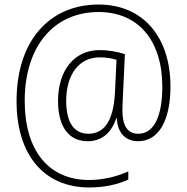

<svg xmlns="http://www.w3.org/2000/svg" viewBox="-20 -732 823 847"><path d="M732 -350C732 -569 611 -712 415 -712C199 -712 53 -553 53 -286C53 -52 171 95 374 95C440 95 499 82 546 60V24C497 47 433 62 373 62C192 62 89 -71 89 -287C89 -527 217 -679 415 -679C592 -679 696 -551 696 -350C696 -220 660 -142 590 -142C542 -142 520 -178 520 -245C520 -269 522 -301 523 -324L531 -493C501 -503 461 -511 419 -511C309 -511 236 -423 236 -287C236 -172 284 -109 367 -109C423 -109 470 -140 493 -211H495C498 -148 532 -109 589 -109C685 -109 732 -209 732 -350ZM272 -287C272 -405 330 -479 419 -479C448 -479 473 -475 494 -468L487 -321C480 -197 439 -142 370 -142C305 -142 272 -194 272 -287Z"/></svg>

Font: Noto Sans Thai SemCond ExtLt
Style: Regular
Weight: 200
Width: 4
Designer: Monotype Design Team
Foundry: Monotype Imaging Inc.
Version: Version 2.002